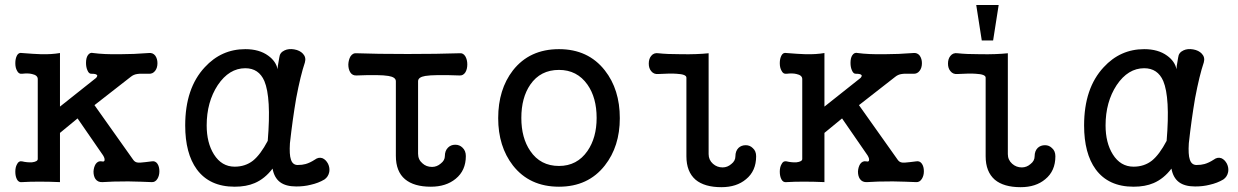

<svg xmlns="http://www.w3.org/2000/svg" viewBox="-20 -738 5012 777"><path d="M132.8 -418V-94.7Q132.8 -84 109.4 -81.1Q89.8 -80.1 69.3 -85Q55.7 -87.9 48.8 -73.2Q42 -61.5 42 -43Q42 -24.4 48.8 -11.7Q55.7 1 69.3 -1Q99.6 -2.9 139.6 -2.9Q179.7 -2.9 222.7 -1V-200.2L293.9 -258.8L391.6 -117.2Q404.3 -100.6 403.3 -90.8Q403.3 -82 391.6 -85Q377 -87.9 367.2 -74.2Q359.4 -61.5 358.4 -43.9Q358.4 -25.4 366.2 -13.7Q376 0 394.5 -1Q432.6 -3.9 499 -3.9Q551.8 -2.9 593.8 -1Q608.4 0 617.2 -14.6Q625 -27.3 625 -44.9Q625 -63.5 617.2 -75.2Q608.4 -87.9 593.8 -85L569.3 -82Q545.9 -79.1 538.1 -80.1Q526.4 -81.1 519.5 -90.8L362.3 -312.5L508.8 -426.8Q520.5 -436.5 535.2 -438.5Q543.9 -440.4 561.5 -439.5H582Q598.6 -438.5 608.4 -452.1Q617.2 -463.9 617.2 -482.4Q617.2 -500 608.4 -512.7Q598.6 -525.4 582 -523.4Q520.5 -518.6 465.8 -518.6Q400.4 -517.6 357.4 -523.4Q343.8 -527.3 335 -513.7Q328.1 -502.9 328.1 -483.4Q328.1 -465.8 334 -453.1Q339.8 -438.5 350.6 -439.5Q367.2 -439.5 371.1 -435.5Q377 -432.6 369.1 -422.9L222.7 -306.6V-523.4Q188.5 -517.6 146.5 -518.6Q117.2 -519.5 69.3 -523.4Q55.7 -526.4 48.8 -513.7Q42 -501 42 -482.4Q42 -463.9 48.8 -452.1Q55.7 -437.5 69.3 -439.5Q93.8 -442.4 109.4 -438.5Q132.8 -433.6 132.8 -418Z M1213.9 -485.4Q1219.7 -505.9 1206.1 -520.5Q1193.4 -534.2 1170.9 -538.1Q1148.4 -542 1131.8 -534.2Q1112.3 -525.4 1110.4 -505.9L1104.5 -471.7L1103.5 -458Q1096.7 -490.2 1065.4 -512.7Q1029.3 -539.1 972.7 -539.1Q876 -539.1 808.6 -465.8Q729.5 -380.9 729.5 -230.5Q729.5 -117.2 776.4 -52.7Q828.1 17.6 929.7 17.6Q976.6 17.6 1010.7 2.9Q1051.8 -14.6 1083 -55.7Q1089.8 -18.6 1113.3 -1Q1136.7 16.6 1178.7 16.6Q1210.9 16.6 1237.3 9.8Q1268.6 2.9 1293 -11.7Q1308.6 -22.5 1312.5 -42Q1315.4 -58.6 1307.6 -75.2Q1298.8 -91.8 1285.2 -97.7Q1269.5 -103.5 1253.9 -91.8Q1234.4 -79.1 1216.8 -74.2Q1203.1 -70.3 1184.6 -70.3Q1164.1 -70.3 1157.2 -92.8Q1150.4 -112.3 1153.3 -158.2Q1164.1 -255.9 1178.7 -340.8Q1196.3 -433.6 1213.9 -485.4ZM972.7 -461.9Q1027.3 -461.9 1049.8 -410.2Q1078.1 -342.8 1063.5 -168Q1034.2 -112.3 1003.9 -87.9Q972.7 -63.5 929.7 -63.5Q877 -63.5 845.7 -113.3Q816.4 -160.2 816.4 -230.5Q816.4 -325.2 861.3 -393.6Q907.2 -461.9 972.7 -461.9Z M1422.9 -522.5Q1408.2 -524.4 1398.4 -509.8Q1390.6 -496.1 1389.6 -477.5Q1389.6 -458 1397.5 -445.3Q1406.2 -431.6 1422.9 -432.6Q1517.6 -436.5 1551.8 -430.7Q1582 -425.8 1582 -409.2V-107.4Q1582 -43.9 1619.1 -12.7Q1655.3 17.6 1723.6 17.6Q1785.2 17.6 1824.2 -14.6Q1865.2 -47.9 1865.2 -106.4Q1865.2 -127.9 1851.6 -140.6Q1839.8 -152.3 1822.3 -152.3Q1804.7 -152.3 1793 -140.6Q1780.3 -127.9 1780.3 -106.4Q1780.3 -88.9 1763.7 -76.2Q1748 -62.5 1728.5 -62.5Q1705.1 -62.5 1689.5 -77.1Q1671.9 -91.8 1671.9 -116.2V-409.2Q1671.9 -425.8 1701.2 -430.7Q1736.3 -436.5 1839.8 -432.6Q1854.5 -431.6 1863.3 -445.3Q1871.1 -458 1871.1 -477.5Q1871.1 -496.1 1863.3 -509.8Q1854.5 -524.4 1839.8 -522.5Q1750 -519.5 1629.9 -519.5Q1501 -519.5 1422.9 -522.5Z M2242.2 -539.1Q2123 -539.1 2055.7 -453.1Q1996.1 -376 1996.1 -259.8Q1996.1 -145.5 2055.7 -68.4Q2123 17.6 2242.2 17.6Q2360.4 17.6 2427.7 -68.4Q2488.3 -145.5 2488.3 -259.8Q2488.3 -376 2427.7 -453.1Q2360.4 -539.1 2242.2 -539.1ZM2242.2 -455.1Q2315.4 -455.1 2357.4 -395.5Q2394.5 -342.8 2394.5 -260.7Q2394.5 -180.7 2357.4 -127Q2315.4 -66.4 2242.2 -66.4Q2167 -66.4 2126 -127Q2089.8 -179.7 2089.8 -260.7Q2089.8 -342.8 2126 -395.5Q2167 -455.1 2242.2 -455.1Z M2757.8 -423.8V-105.5Q2757.8 -43 2794.9 -10.7Q2831.1 19.5 2899.4 19.5Q2960.9 19.5 2999 -12.7Q3040 -45.9 3040 -105.5Q3040 -127 3026.4 -138.7Q3014.6 -150.4 2998 -150.4Q2980.5 -150.4 2968.8 -139.6Q2956.1 -127 2956.1 -105.5Q2956.1 -86.9 2939.5 -74.2Q2923.8 -60.5 2904.3 -60.5Q2881.8 -60.5 2865.2 -75.2Q2847.7 -90.8 2847.7 -114.3V-522.5Q2800.8 -517.6 2738.3 -518.6Q2678.7 -518.6 2644.5 -522.5Q2626 -525.4 2615.2 -511.7Q2605.5 -500 2605.5 -480.5Q2605.5 -461.9 2615.2 -450.2Q2626 -436.5 2644.5 -438.5Q2694.3 -441.4 2717.8 -439.5Q2757.8 -437.5 2757.8 -423.8Z M3226.6 -418V-94.7Q3226.6 -84 3203.1 -81.1Q3183.6 -80.1 3163.1 -85Q3149.4 -87.9 3142.6 -73.2Q3135.7 -61.5 3135.7 -43Q3135.7 -24.4 3142.6 -11.7Q3149.4 1 3163.1 -1Q3193.4 -2.9 3233.4 -2.9Q3273.4 -2.9 3316.4 -1V-200.2L3387.7 -258.8L3485.4 -117.2Q3498 -100.6 3497.1 -90.8Q3497.1 -82 3485.4 -85Q3470.7 -87.9 3460.9 -74.2Q3453.1 -61.5 3452.1 -43.9Q3452.1 -25.4 3460 -13.7Q3469.7 0 3488.3 -1Q3526.4 -3.9 3592.8 -3.9Q3645.5 -2.9 3687.5 -1Q3702.1 0 3710.9 -14.6Q3718.8 -27.3 3718.8 -44.9Q3718.8 -63.5 3710.9 -75.2Q3702.1 -87.9 3687.5 -85L3663.1 -82Q3639.6 -79.1 3631.8 -80.1Q3620.1 -81.1 3613.3 -90.8L3456.1 -312.5L3602.5 -426.8Q3614.3 -436.5 3628.9 -438.5Q3637.7 -440.4 3655.3 -439.5H3675.8Q3692.4 -438.5 3702.1 -452.1Q3710.9 -463.9 3710.9 -482.4Q3710.9 -500 3702.1 -512.7Q3692.4 -525.4 3675.8 -523.4Q3614.3 -518.6 3559.6 -518.6Q3494.1 -517.6 3451.2 -523.4Q3437.5 -527.3 3428.7 -513.7Q3421.9 -502.9 3421.9 -483.4Q3421.9 -465.8 3427.7 -453.1Q3433.6 -438.5 3444.3 -439.5Q3460.9 -439.5 3464.8 -435.5Q3470.7 -432.6 3462.9 -422.9L3316.4 -306.6V-523.4Q3282.2 -517.6 3240.2 -518.6Q3210.9 -519.5 3163.1 -523.4Q3149.4 -526.4 3142.6 -513.7Q3135.7 -501 3135.7 -482.4Q3135.7 -463.9 3142.6 -452.1Q3149.4 -437.5 3163.1 -439.5Q3187.5 -442.4 3203.1 -438.5Q3226.6 -433.6 3226.6 -418Z M3968.8 -423.8Q3968.8 -437.5 3928.7 -439.5Q3905.3 -441.4 3855.5 -438.5Q3836.9 -436.5 3826.2 -450.2Q3816.4 -461.9 3816.4 -480.5Q3816.4 -500 3826.2 -511.7Q3836.9 -525.4 3855.5 -522.5Q3889.6 -518.6 3949.2 -518.6Q4011.7 -517.6 4058.6 -522.5V-114.3Q4058.6 -90.8 4076.2 -75.2Q4092.8 -60.5 4115.2 -60.5Q4134.8 -60.5 4150.4 -74.2Q4167 -86.9 4167 -105.5Q4167 -127 4179.7 -139.6Q4191.4 -150.4 4209 -150.4Q4225.6 -150.4 4237.3 -138.7Q4251 -127 4251 -105.5Q4251 -45.9 4210 -12.7Q4171.9 19.5 4110.4 19.5Q4042 19.5 4005.9 -10.7Q3968.8 -43 3968.8 -105.5ZM4021.5 -717.8H3930.7L3953.1 -574.2H3999Z M4851.6 -485.4Q4857.4 -505.9 4843.8 -520.5Q4831.1 -534.2 4808.6 -538.1Q4786.1 -542 4769.5 -534.2Q4750 -525.4 4748 -505.9L4742.2 -471.7L4741.2 -458Q4734.4 -490.2 4703.1 -512.7Q4667 -539.1 4610.4 -539.1Q4513.7 -539.1 4446.3 -465.8Q4367.2 -380.9 4367.2 -230.5Q4367.2 -117.2 4414.1 -52.7Q4465.8 17.6 4567.4 17.6Q4614.3 17.6 4648.4 2.9Q4689.5 -14.6 4720.7 -55.7Q4727.5 -18.6 4751 -1Q4774.4 16.6 4816.4 16.6Q4848.6 16.6 4875 9.8Q4906.2 2.9 4930.7 -11.7Q4946.3 -22.5 4950.2 -42Q4953.1 -58.6 4945.3 -75.2Q4936.5 -91.8 4922.9 -97.7Q4907.2 -103.5 4891.6 -91.8Q4872.1 -79.1 4854.5 -74.2Q4840.8 -70.3 4822.3 -70.3Q4801.8 -70.3 4794.9 -92.8Q4788.1 -112.3 4791 -158.2Q4801.8 -255.9 4816.4 -340.8Q4834 -433.6 4851.6 -485.4ZM4610.4 -461.9Q4665 -461.9 4687.5 -410.2Q4715.8 -342.8 4701.2 -168Q4671.9 -112.3 4641.6 -87.9Q4610.4 -63.5 4567.4 -63.5Q4514.6 -63.5 4483.4 -113.3Q4454.1 -160.2 4454.1 -230.5Q4454.1 -325.2 4499 -393.6Q4544.9 -461.9 4610.4 -461.9Z"/></svg>

Font: Gungsuh
Style: Regular
Weight: 400
Version: Version 2.21